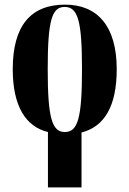

<svg xmlns="http://www.w3.org/2000/svg" viewBox="-20 -569 559 829"><path d="M187 1V240H332V3C431 -22 484 -111 484 -270C484 -457 400 -549 261 -549C112 -549 35 -457 35 -270C35 -111 91 -22 187 1ZM260 1C205 1 186 -58 186 -270C186 -481 204 -539 259 -539C316 -539 334 -481 334 -270C334 -58 316 1 260 1Z"/></svg>

Font: Noto Serif Display ExtraCondensed ExtraBold
Style: Regular
Weight: 800
Width: 2
Designer: Monotype Design Team
Foundry: Monotype Imaging Inc.
Version: Version 2.009